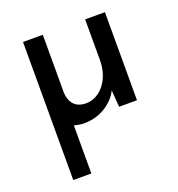

<svg xmlns="http://www.w3.org/2000/svg" viewBox="-120 -514 787 848"><g transform="rotate(-20 273.5 -89.5)"><path d="M466 -414V0H382L376 -79Q355 -37 311 -10.5Q267 16 213 16Q191 16 166 9V235H81V-414H174V-141Q176 -106 194.5 -85.5Q213 -65 250 -64Q284 -64 312 -84.5Q340 -105 356.5 -141Q373 -177 373 -221V-414Z"/></g></svg>

Font: Josefin Sans
Style: Regular
Weight: 400
Designer: Santiago Orozco
Foundry: Typemade
Version: Version 2.000